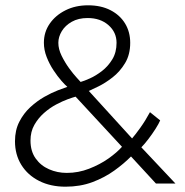

<svg xmlns="http://www.w3.org/2000/svg" viewBox="-20 -692 698 724"><path d="M36.5 -159.5Q36.5 -201 52.8 -232.8Q69 -264.5 94.2 -287.8Q119.5 -311 147.2 -326.8Q175 -342.5 198.5 -351.5Q222 -360.5 234 -364.5Q226 -371 211.5 -387.5Q197 -404 181.8 -427Q166.5 -450 156 -476.8Q145.5 -503.5 145.5 -531Q145.5 -571 167.5 -602.8Q189.5 -634.5 227 -653.2Q264.5 -672 312 -672Q361 -672 396.8 -653.5Q432.5 -635 451.8 -603.2Q471 -571.5 471 -530.5Q471 -486 451.5 -453.8Q432 -421.5 404.2 -400Q376.5 -378.5 351.2 -366.2Q326 -354 315 -349L478 -170Q489.5 -183 508.8 -209.8Q528 -236.5 545.5 -269L584 -238Q579 -226 566.5 -206.2Q554 -186.5 539.2 -167.2Q524.5 -148 513 -136.5L641.5 0H568L474 -102Q447.5 -75 411 -48.8Q374.5 -22.5 328.5 -5.2Q282.5 12 227 12Q170.5 12 127.5 -9.8Q84.5 -31.5 60.5 -70.2Q36.5 -109 36.5 -159.5ZM265 -327.5Q255.5 -325 235.5 -317.8Q215.5 -310.5 191.5 -297.8Q167.5 -285 145.8 -265.8Q124 -246.5 109.5 -221Q95 -195.5 95 -162Q95 -122 114.2 -94.8Q133.5 -67.5 164.8 -53.8Q196 -40 232 -40Q275.5 -40 316 -55.8Q356.5 -71.5 388.8 -94.2Q421 -117 440 -138.5ZM310.5 -624Q275.5 -624 250.8 -610Q226 -596 213 -574.5Q200 -553 200 -530.5Q200 -507 212.2 -482Q224.5 -457 240.2 -435.2Q256 -413.5 269.2 -399.2Q282.5 -385 284 -383Q297 -386.5 319.2 -396.5Q341.5 -406.5 364.5 -424.2Q387.5 -442 403.5 -468.2Q419.5 -494.5 419.5 -530.5Q419.5 -570.5 389 -597.2Q358.5 -624 310.5 -624Z"/></svg>

Font: League Spartan Thin Light
Style: Regular
Weight: 300
Version: Version 2.002